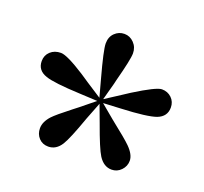

<svg xmlns="http://www.w3.org/2000/svg" viewBox="-84 -934 661 621"><g transform="rotate(20 246.5 -623.5)"><path d="M138 -410Q118 -410 105.5 -423.5Q93 -437 93 -457Q93 -479 113 -501Q126 -515 171 -550Q183 -559 189 -564L237 -603L176 -606Q85 -610 57 -620Q24 -631 24 -663Q24 -683 38 -696Q52 -709 74 -709Q95 -709 159 -668Q178 -655 189 -648L240 -615L224 -674Q199 -765 199 -787.5Q199 -810 213 -823.5Q227 -837 246 -837Q265 -837 279 -822.5Q293 -808 293 -787Q293 -766 272 -687Q270 -678 269 -674L253 -615L304 -648Q313 -654 330 -665Q402 -710 421 -710Q441 -710 454.5 -697Q468 -684 468 -664Q468 -633 437 -621Q407 -610 317 -606L257 -603L305 -563Q362 -518 378 -502Q402 -478 402 -457Q402 -438 388.5 -424Q375 -410 356 -410Q329 -410 311 -438Q297 -460 269 -538L247 -597L224 -538Q196 -459 182 -437Q165 -410 138 -410Z"/></g></svg>

Font: GenRyuMin TW H
Style: Regular
Weight: 900
Version: Version 1.501;PS 1;hotconv 16.6.51;makeotf.lib2.5.65220